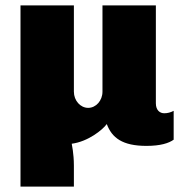

<svg xmlns="http://www.w3.org/2000/svg" viewBox="-20 -531 689 712"><path d="M558 -511H360V-191C360 -158 336 -131 307 -131C278 -131 254 -158 254 -191V-511H56V161H254V83C254 60 252 41 250 26L246 2C307 -6 361 -50 376 -71C395 -20 434 10 523 10C575 10 606 0 624 -13V-120C613 -114 601 -111 589 -111C574 -111 558 -121 558 -148Z"/></svg>

Font: Chivo Light
Style: Bold
Weight: 900
Designer: Hector Gatti
Foundry: Omnibus-Type
Version: Version 1.003;PS 001.003;hotconv 1.0.70;makeotf.lib2.5.58329